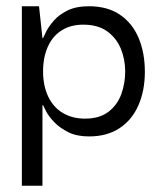

<svg xmlns="http://www.w3.org/2000/svg" viewBox="-20 -427 515 615"><path d="M265 10Q226 10 199 -3.5Q172 -17 154.5 -35Q137 -53 128.5 -69Q120 -85 118 -90H116V168H50V-407H105L116 -305H118Q120 -310 128 -326Q136 -342 152.5 -361Q169 -380 196.5 -393.5Q224 -407 265 -407Q324 -407 364 -380Q404 -353 424 -305.5Q444 -258 444 -197Q444 -137 423.5 -90Q403 -43 363 -16.5Q323 10 265 10ZM252 -47Q299 -47 327.5 -69Q356 -91 368.5 -125.5Q381 -160 381 -198Q381 -237 367 -271Q353 -305 323.5 -326.5Q294 -348 246 -348Q207 -348 178 -330Q149 -312 133.5 -278Q118 -244 118 -198Q118 -152 134.5 -117.5Q151 -83 181.5 -65Q212 -47 252 -47Z"/></svg>

Font: Darker Grotesque Medium
Style: Regular
Weight: 500
Designer: Gabriel Lam
Foundry: TypeRant
Version: Version 1.000;gftools[0.9.28]